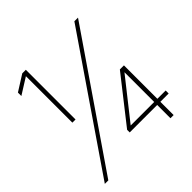

<svg xmlns="http://www.w3.org/2000/svg" viewBox="-192 -876 1023 1023"><g transform="rotate(-45 319.5 -364.0)"><path d="M154.3 -353H130.4V-703.1L38.6 -645.5V-671.4L127.4 -727.5H154.3ZM520 -727.5H547.4L48.3 0H22ZM309.6 -119.6 509.8 -374.5H527.8V-346.7H516.6L339.8 -123V-122.6H603V-100.1H309.6ZM516.6 -106.4V-115.2V-374.5H540.5V0H516.6Z"/></g></svg>

Font: Intratopia Thin
Style: Regular
Weight: 100
Designer: Rasmus Andersson
Foundry: rsms
Version: Version 3.000;Glyphs 3.2.3 (3260)